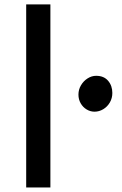

<svg xmlns="http://www.w3.org/2000/svg" viewBox="-20 -832 541 852"><path d="M203.6 -812.5V0H96.2V-812.5ZM406.7 -495.6Q440.9 -495.6 459.7 -473.6Q478.5 -451.7 478.5 -419.4Q478.5 -396.5 467.5 -377.4Q456.5 -358.4 438.2 -347.4Q419.9 -336.4 399.4 -336.4Q380.9 -336.4 364.3 -346.4Q347.7 -356.4 337.9 -373.8Q328.1 -391.1 328.1 -412.1Q328.1 -434.6 339.4 -453.6Q350.6 -472.7 368.7 -484.1Q386.7 -495.6 406.7 -495.6Z"/></svg>

Font: Merriweather Sans
Style: Regular
Weight: 400
Designer: Eben Sorkin
Foundry: Eben Sorkin
Version: Version 1.006; ttfautohint (v1.4.1) -l 6 -r 50 -G 0 -x 11 -H